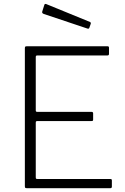

<svg xmlns="http://www.w3.org/2000/svg" viewBox="-20 -984 656 1004"><path d="M112 -740C110.7 -738.7 110 -735.7 110 -731V-11C110 -6.3 110.7 -3.3 112 -2C113.3 -0.7 116 0 120 0H557C562.3 0 565 -2.7 565 -8V-40C565 -43.3 564.3 -45.5 563 -46.5C561.7 -47.5 559.3 -48 556 -48H177C173 -48 170.3 -48.5 169 -49.5C167.7 -50.5 167 -53 167 -57V-342C167 -346 167.7 -348.5 169 -349.5C170.3 -350.5 173 -351 177 -351H458C461.3 -351 463.7 -351.5 465 -352.5C466.3 -353.5 467 -355.7 467 -359V-391C467 -396.3 464.3 -399 459 -399H177C173 -399 170.3 -399.5 169 -400.5C167.7 -401.5 167 -403.7 167 -407V-685C167 -689 167.7 -691.5 169 -692.5C170.3 -693.5 173 -694 177 -694H541C544.3 -694 546.7 -694.7 548 -696C549.3 -697.3 550 -699.7 550 -703V-734C550 -739.3 547.7 -742 543 -742H120C116 -742 113.3 -741.3 112 -740ZM215.5 -963C213.8 -962.3 212.7 -961 212 -959L201 -924C199 -918 201.7 -913.7 209 -911L436 -835C439.3 -833.7 442 -833.5 444 -834.5C446 -835.5 447.3 -837.7 448 -841L454 -858C456 -862.7 455 -866.3 451 -869L221 -963C219 -963.7 217.2 -963.7 215.5 -963Z"/></svg>

Font: Libre Franklin ExtraLight
Style: Regular
Weight: 275
Designer: Pablo Impallari, Rodrigo Fuenzalida
Foundry: Impallari Type
Version: Version 1.002; ttfautohint (v1.5)